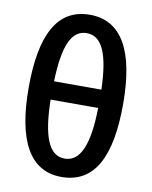

<svg xmlns="http://www.w3.org/2000/svg" viewBox="-87 -832 716 907"><g transform="rotate(10 271.5 -379.0)"><path d="M498 -380C498 -633 424 -768 271 -768C114 -768 45 -631 45 -379C45 -126 118 10 270 10C429 10 498 -127 498 -380ZM271 -680C346 -680 380 -596 385 -429H158C163 -596 196 -680 271 -680ZM270 -78C194 -78 160 -166 157 -341H385C382 -165 346 -78 270 -78Z"/></g></svg>

Font: Noto Sans UI SemiCondensed Medium
Style: Regular
Weight: 500
Width: 4
Designer: Monotype Design Team
Foundry: Monotype Imaging Inc.
Version: Version 1.901